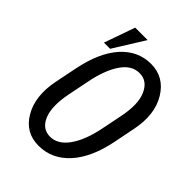

<svg xmlns="http://www.w3.org/2000/svg" viewBox="-233 -904 1021 1021"><g transform="rotate(45 278.0 -393.0)"><path d="M355.5 -643.1Q296.9 -643.6 255.4 -583Q214.4 -522.5 193.8 -420.4L168.9 -296.4Q147.5 -188.5 172.9 -127.9Q198.2 -67.4 256.8 -66.9Q315.4 -66.9 358.4 -127.4Q401.4 -188 422.4 -291L447.3 -414.6Q468.8 -521 441.4 -582Q414.1 -643.1 355.5 -643.1ZM97.7 -77.1Q46.4 -164.6 72.8 -296.4L97.7 -419.4Q126.5 -564.9 195.8 -643.1Q265.6 -721.2 364.3 -721.2Q462.9 -720.7 516.6 -632.8Q570.3 -544.9 543.9 -413.6L519.5 -291Q490.2 -145 418.9 -67.4Q347.7 10.3 248 10.3Q148.4 10.3 97.7 -77.1ZM167.5 -797.4H261.2L152.8 -623.5H106.4Z"/></g></svg>

Font: RobotoCondensed-Italic
Style: Italic
Weight: 400
Designer: Google
Version: Version 1.200311; 2013